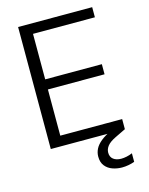

<svg xmlns="http://www.w3.org/2000/svg" viewBox="-132 -782 824 1064"><g transform="rotate(-15 280.5 -249.5)"><path d="M78 0V-700H503V-642H148V-381H473V-323H148V-58H503V0ZM434 201Q406 201 380 192Q354 183 337.5 162.5Q321 142 321 109Q321 86 331.5 65Q342 44 366 24.5Q390 5 429 -13L484 -38L503 0L443 29Q408 46 394 64Q380 82 380 102Q380 127 397 140Q414 153 442 153Q456 153 473 149.5Q490 146 506 139V188Q490 194 471 197.5Q452 201 434 201Z"/></g></svg>

Font: DM Sans 16pt Light
Style: Regular
Weight: 300
Version: Version 4.004;gftools[0.9.30]